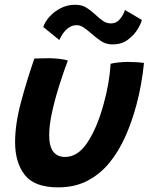

<svg xmlns="http://www.w3.org/2000/svg" viewBox="-20 -761 629 808"><path d="M445.5 -492.5Q457.5 -496 478.5 -498.2Q499.5 -500.5 519 -500.5Q535.5 -500.5 555 -499.2Q574.5 -498 586 -496Q581.5 -452.5 573.8 -408.2Q566 -364 554.5 -321Q535.5 -249.5 507.5 -186.5Q479.5 -123.5 439.8 -75.2Q400 -27 347 0.2Q294 27.5 225 27.5Q125 27.5 84.2 -24.8Q43.5 -77 43.5 -163Q43.5 -238 68 -330Q92.5 -422 124.5 -514.5Q136.5 -515 155.2 -515.5Q174 -516 189 -516Q211 -515.5 232.2 -513Q253.5 -510.5 265.5 -506.5Q246 -454.5 228 -397Q210 -339.5 198.5 -286.2Q187 -233 187 -192Q187 -100.5 254 -100.5Q308 -100.5 348.5 -162.2Q389 -224 415.5 -321Q428 -365 435.5 -408Q443 -451 445.5 -492.5ZM162 -647.5Q169.5 -670 189 -691.5Q208.5 -713 236.2 -727Q264 -741 296.5 -741Q325.5 -741 345.8 -727.5Q366 -714 383 -698Q398 -684 413 -673.2Q428 -662.5 447.5 -662.5Q469.5 -662.5 484.2 -680Q499 -697.5 506 -719L577 -677Q573.5 -661.5 558.5 -637Q543.5 -612.5 517.2 -593.2Q491 -574 453.5 -574Q425.5 -574 403.5 -589.2Q381.5 -604.5 363 -621Q347.5 -634.5 332.8 -644.8Q318 -655 303 -655Q283.5 -655 268.8 -644.2Q254 -633.5 244.2 -618.8Q234.5 -604 229.5 -592.5Z"/></svg>

Font: Grandstander SemiBold
Style: Italic
Weight: 600
Italic angle: -15°
Designer: Tyler Finck
Foundry: Etcetera Type Co
Version: Version 1.200; ttfautohint (v1.8.3)